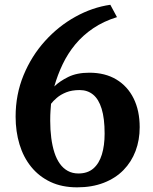

<svg xmlns="http://www.w3.org/2000/svg" viewBox="-20 -788 656 824"><path d="M311 16Q246 16 196.8 -7.2Q147.5 -30.5 114 -71.8Q80.5 -113 63.8 -168.2Q47 -223.5 47 -287.5Q47 -382.5 81 -465Q115 -547.5 173 -611.8Q231 -676 303.8 -716.2Q376.5 -756.5 453.5 -767.5L482 -714.5Q424 -696.5 379.8 -666.5Q335.5 -636.5 303.2 -597.5Q271 -558.5 249 -512.5Q227 -466.5 213 -417Q236 -439.5 273 -457.8Q310 -476 363.5 -476Q431 -476 479.2 -447Q527.5 -418 553.5 -365.5Q579.5 -313 579.5 -242Q579.5 -187 561.8 -140Q544 -93 509.8 -58Q475.5 -23 425.2 -3.5Q375 16 311 16ZM322 -401.5Q288.5 -401.5 264.2 -391.8Q240 -382 224 -368.2Q208 -354.5 199 -342.5Q198 -329.5 196.8 -312.8Q195.5 -296 195.5 -270Q195.5 -230.5 200 -196Q204.5 -161.5 213.5 -133.5Q222.5 -105.5 236.8 -85.5Q251 -65.5 271 -54.5Q291 -43.5 316.5 -43.5Q356 -43.5 380.8 -65Q405.5 -86.5 417.2 -125Q429 -163.5 429 -214.5Q429 -280 416.2 -321.2Q403.5 -362.5 379.5 -382Q355.5 -401.5 322 -401.5Z"/></svg>

Font: Merriweather 24pt
Style: Bold
Weight: 700
Designer: Eben Sorkin
Foundry: Eben Sorkin
Version: Version 2.100